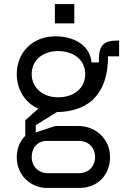

<svg xmlns="http://www.w3.org/2000/svg" viewBox="-20 -731 640 951"><path d="M267 -249C194 -249 137 -295 137 -364C137 -433 192 -478 267 -478C347 -478 402 -433 402 -364C402 -295 347 -249 267 -249ZM215 200H374C462 200 525 137 525 47C525 -43 454 -107 367 -107H254L157 -75V-111L262 -176C340 -177 515 -199 515 -452H570V-530H559C494 -530 470 -505 470 -440V-422H433C428 -493 364 -551 254 -551C137 -551 63 -467 63 -364C63 -288 103 -222 170 -193L105 -135V-58C74 -28 63 14 63 47C63 141 135 200 215 200ZM252 -711V-615H348V-711ZM137 47C137 0 166 -33 212 -33H371C419 -33 451 1 451 47C451 92 419 127 371 127H218C169 127 137 92 137 47Z"/></svg>

Font: Fliege Mono Light
Style: Regular
Weight: 300
Version: Version 0.020;Glyphs 3.3 (3306)